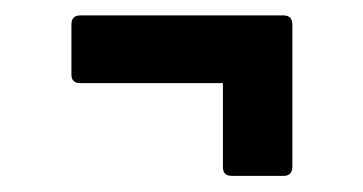

<svg xmlns="http://www.w3.org/2000/svg" viewBox="-20 -363 460 243"><path d="M273.4 -140.4Q262.1 -140.4 262.1 -151.7V-257.8H81.7Q70.4 -257.8 70.4 -268.5V-332.1Q70.4 -343.5 81.7 -343.5H338.7Q350 -343.5 350 -332.1V-151.7Q350 -140.4 338.7 -140.4Z"/></svg>

Font: Sofia Sans Extra Condensed
Style: Regular
Weight: 400
Designer: Botio Nikoltchev, Ani Petrova
Foundry: lettersoup
Version: Version 4.101